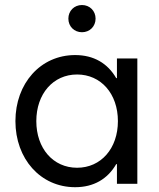

<svg xmlns="http://www.w3.org/2000/svg" viewBox="-20 -739 638 772"><path d="M290 -64.5C193.4 -64.5 126 -142.6 126 -252C126 -361.3 193.4 -439.5 290 -439.5C385.7 -439.5 454.1 -362.3 454.1 -252C454.1 -141.6 385.7 -64.5 290 -64.5ZM532.2 0V-503.9H450.2V-424.8H447.3C412.6 -484.9 356.4 -517.6 282.2 -517.6C142.6 -517.6 42 -403.3 42 -252C42 -100.6 142.6 13.7 282.2 13.7C356.4 13.7 412.6 -19 447.3 -79.1H450.2V0ZM309.6 -609.4C340.8 -609.4 364.3 -632.8 364.3 -664.1C364.3 -695.3 340.8 -718.8 309.6 -718.8C278.3 -718.8 254.9 -695.3 254.9 -664.1C254.9 -632.8 278.3 -609.4 309.6 -609.4Z"/></svg>

Font: Wanted Sans
Style: Regular
Weight: 400
Designer: Original Design by Kil Hyung-jin and Kang Hanbin, Wanted Lab, Inc; Hangeul from Source Han Sans by Jang Soo-young and Ka
Foundry: Wanted Lab, Inc.
Version: Version 1.001;Glyphs 3.2 (3227)